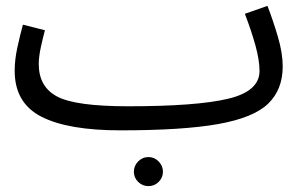

<svg xmlns="http://www.w3.org/2000/svg" viewBox="-20 -423 1033 654"><path d="M390 21Q603 21 723.5 -0.5Q844 -22 893.5 -70Q943 -118 943 -197Q943 -242 926.5 -298Q910 -354 891 -403L814 -376Q836 -319 850 -268.5Q864 -218 864 -181Q864 -112 756.5 -86.5Q649 -61 416 -61ZM390 21 436 -11 416 -61Q238 -61 175 -94Q112 -127 112 -205Q112 -230 119.5 -264Q127 -298 133 -320L58 -339Q48 -302 39 -260.5Q30 -219 30 -182Q30 -72 121 -25.5Q212 21 390 21ZM486 211Q506 211 520.5 196.5Q535 182 535 162Q535 142 520.5 127Q506 112 486 112Q465 112 450.5 127Q436 142 436 162Q436 182 450.5 196.5Q465 211 486 211Z"/></svg>

Font: Noto Sans Arabic UI
Style: Regular
Weight: 400
Designer: Nadine Chahine - Monotype Design Team
Foundry: Monotype Imaging Inc.
Version: Version 1.900